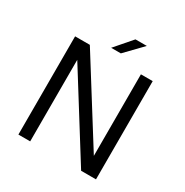

<svg xmlns="http://www.w3.org/2000/svg" viewBox="-194 -1027 1142 1185"><g transform="rotate(30 376.5 -435.0)"><path d="M569 -700H653V0H547L184 -581V0H100V-700H205L569 -119ZM328 -750 432 -870H513L397 -750Z"/></g></svg>

Font: Fivo Sans
Style: Regular
Weight: 400
Designer: Alexander Slobzheninov
Foundry: Alexander Slobzheninov
Version: 1.0